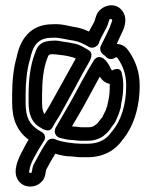

<svg xmlns="http://www.w3.org/2000/svg" viewBox="-20 -575 562 712"><path d="M185 -99C185 -98 183 -89 183 -88C183 -77 191 -67 201 -64C213 -61 231 -56 245 -56C255 -56 264 -53 283 -53H305C318 -53 332 -55 343 -60C361 -66 368 -75 372 -78C388 -91 393 -104 396 -107C402 -114 404 -117 408 -124L418 -147C418 -148 419 -148 419 -149L426 -170C426 -171 427 -172 427 -173L430 -193C435 -215 437 -236 437 -258C437 -276 435 -289 432 -301C432 -301 431 -330 398 -315C397 -314 395 -314 395 -314C390 -319 385 -340 365 -357C357 -363 340 -370 328 -351C298 -303 271 -250 244 -201L215 -151C206 -135 195 -116 185 -99ZM247 -106C250 -112 255 -121 259 -127L288 -177C310 -216 329 -253 350 -291C356 -281 368 -267 387 -264V-258C387 -239 386 -219 382 -203L378 -184L372 -166L362 -146C361 -144 360 -141 360 -141C350 -130 343 -119 342 -118C333 -112 330 -108 327 -107C319 -105 321 -103 305 -103H283C273 -103 265 -106 247 -106ZM364 -372C368 -370 369 -368 374 -363C383 -354 398 -354 407 -361C411 -364 414 -362 415 -361C434 -334 448 -303 448 -258C448 -186 429 -127 395 -87C394 -86 393 -86 393 -85C376 -60 349 -42 305 -42H282C253 -42 205 -49 186 -58C174 -64 160 -59 154 -50C133 -19 122 4 106 33C101 41 100 52 98 62C97 69 87 68 88 61C92 39 95 31 107 8C118 -12 127 -28 142 -51C148 -59 152 -77 132 -87L122 -93C91 -114 75 -136 75 -194V-223C75 -271 80 -316 90 -351C90 -352 91 -353 91 -353C101 -405 120 -435 173 -435H175C199 -437 225 -428 255 -424C273 -421 293 -411 310 -401C327 -391 348 -408 348 -420C355 -436 358 -441 366 -456L375 -473C379 -480 382 -492 385 -501C388 -508 397 -504 396 -498C392 -489 389 -477 385 -469L377 -452C368 -434 363 -422 354 -405C348 -393 354 -378 364 -372ZM241 5C253 5 264 8 282 8H305C364 8 408 -18 434 -56C473 -102 498 -173 498 -258C498 -315 478 -357 455 -389C445 -403 432 -411 413 -412C415 -417 418 -424 421 -430L429 -447C439 -467 453 -498 439 -526C413 -576 350 -555 337 -517C334 -509 333 -504 330 -495L322 -480C318 -472 314 -467 310 -458C297 -464 280 -471 261 -474C238 -477 210 -488 172 -485C90 -484 54 -425 42 -364C30 -323 25 -274 25 -223V-194C25 -129 46 -87 86 -57C78 -44 70 -30 63 -15C51 7 24 59 47 93C66 122 103 122 125 107C136 99 145 89 148 71C149 66 150 60 151 55C163 32 172 16 185 -5C202 0 223 5 241 5ZM307 -390C294 -397 277 -410 252 -414C241 -416 229 -419 211 -421C205 -422 191 -426 173 -424C141 -423 123 -412 114 -389L108 -373C92 -330 86 -277 86 -223V-194C86 -155 96 -120 130 -102C143 -93 165 -82 176 -105C185 -123 197 -138 207 -157L235 -208C260 -252 282 -296 306 -337C315 -353 330 -377 307 -390ZM261 -358C238 -318 215 -274 191 -232L163 -182C158 -173 152 -163 145 -152C140 -158 136 -170 136 -194V-223C136 -273 141 -321 154 -355L159 -368C163 -373 165 -374 175 -374C184 -374 188 -373 205 -371C218 -370 247 -365 261 -358Z"/></svg>

Font: Blanket
Style: Outline
Weight: 400
Foundry: Cannot Into Space Fonts
Version: Version 0.9